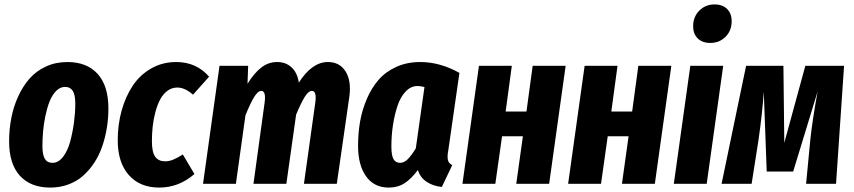

<svg xmlns="http://www.w3.org/2000/svg" viewBox="-20 -827 3843 864"><path d="M206.1 17.1Q118.2 17.1 69.6 -36.1Q21 -89.4 21 -190.9Q21 -244.6 30.8 -295.4Q40.5 -346.2 61.5 -392.3Q82.5 -438.5 112.5 -472.9Q142.6 -507.3 186.5 -527.6Q230.5 -547.9 283.2 -547.9Q371.1 -547.9 419.4 -494.4Q467.8 -440.9 467.8 -338.9Q467.8 -294.9 460.9 -252.2Q454.1 -209.5 440.4 -169.4Q426.8 -129.4 404.8 -95.7Q382.8 -62 354.5 -36.6Q326.2 -11.2 288.1 2.9Q250 17.1 206.1 17.1ZM215.8 -94.2Q243.2 -94.2 264.2 -121.8Q285.2 -149.4 296.4 -192.1Q307.6 -234.9 313.2 -278.1Q318.8 -321.3 318.8 -360.8Q318.8 -400.4 307.4 -418.2Q295.9 -436 272.9 -436Q250.5 -436 232.4 -417.5Q214.4 -398.9 203.1 -370.4Q191.9 -341.8 184.3 -305.4Q176.8 -269 173.8 -235.1Q170.9 -201.2 170.9 -169.9Q170.9 -129.9 181.9 -112.1Q192.9 -94.2 215.8 -94.2Z M772.9 -547.9Q863.8 -547.9 920.9 -481.9L848.6 -400.9Q812 -433.1 777.8 -433.1Q752.9 -433.1 732.9 -418Q712.9 -402.8 700.2 -378.4Q687.5 -354 679 -321.5Q670.4 -289.1 667 -256.8Q663.6 -224.6 663.6 -191.9Q663.6 -141.6 678.7 -121.3Q693.8 -101.1 722.7 -101.1Q741.2 -101.1 759 -108.4Q776.9 -115.7 802.7 -131.8L855 -43.9Q784.7 17.1 696.8 17.1Q609.4 17.1 559.6 -39.3Q509.8 -95.7 509.8 -195.8Q509.8 -266.1 527.3 -329.3Q544.9 -392.6 577.4 -441.4Q609.9 -490.2 660.4 -519Q710.9 -547.9 772.9 -547.9Z M1455.6 -547.9Q1508.8 -547.9 1535.4 -505.1Q1562 -462.4 1551.8 -390.1L1495.6 0H1347.7L1398.9 -366.2Q1405.8 -418 1383.8 -418Q1368.2 -418 1351.8 -391.8Q1335.4 -365.7 1312.5 -311L1268.6 0H1120.6L1170.9 -366.2Q1177.7 -418 1155.8 -418Q1140.6 -418 1123.8 -390.6Q1106.9 -363.3 1084.5 -308.1L1041.5 0H893.6L967.8 -530.8H1096.7L1093.8 -450.2Q1123 -497.1 1155 -522.5Q1187 -547.9 1227.5 -547.9Q1266.6 -547.9 1292.5 -523.4Q1318.4 -499 1324.7 -455.1Q1383.8 -547.9 1455.6 -547.9Z M1871.1 -547.9Q1960 -547.9 2047.4 -499L1997.1 -148.9Q1992.2 -124 1995.4 -107.9Q1998.5 -91.8 2015.1 -84L1968.3 14.2Q1928.7 10.3 1899.9 -8.8Q1871.1 -27.8 1860.4 -62Q1831.5 -22.9 1801 -2.9Q1770.5 17.1 1729 17.1Q1663.6 17.1 1627.4 -33.4Q1591.3 -84 1591.3 -170.9Q1591.3 -227.5 1600.3 -279.8Q1609.4 -332 1630.6 -381.6Q1651.9 -431.2 1683.3 -467.5Q1714.8 -503.9 1763.2 -525.9Q1811.5 -547.9 1871.1 -547.9ZM1858.4 -439.9Q1829.1 -439.9 1805.7 -415.5Q1782.2 -391.1 1768.8 -350.8Q1755.4 -310.5 1748.3 -263.9Q1741.2 -217.3 1741.2 -168Q1741.2 -127.9 1750.7 -111.1Q1760.3 -94.2 1780.3 -94.2Q1798.8 -94.2 1815.4 -111.1Q1832 -127.9 1851.1 -159.2L1890.1 -435.1Q1874 -439.9 1858.4 -439.9Z M2303.2 0 2333 -213.9H2239.3L2209 0H2061L2135.3 -530.8H2283.2L2255.4 -325.2H2349.1L2377 -530.8H2525.4L2451.2 0Z M2778.8 0 2808.6 -213.9H2714.8L2684.6 0H2536.6L2610.8 -530.8H2758.8L2731 -325.2H2824.7L2852.5 -530.8H3001L2926.8 0Z M3176.3 -633.8Q3140.1 -633.8 3119.6 -654.3Q3099.1 -674.8 3099.1 -709Q3099.1 -751.5 3127 -779.3Q3154.8 -807.1 3195.3 -807.1Q3231.9 -807.1 3252.2 -786.4Q3272.5 -765.6 3272.5 -731.9Q3272.5 -689 3244.9 -661.4Q3217.3 -633.8 3176.3 -633.8ZM3234.4 -530.8 3160.2 0H3012.2L3086.4 -530.8Z M3778.3 -530.8 3742.2 0H3607.4L3626.5 -199.2Q3634.8 -280.3 3659.2 -415L3549.3 -55.2H3430.2L3417 -414.1Q3410.6 -317.4 3393.1 -195.8L3362.3 0H3227.1L3337.4 -530.8H3505.4L3509.3 -184.1L3604 -530.8Z"/></svg>

Font: Fira Sans Compressed
Style: Bold Italic
Weight: 700
Width: 3
Italic angle: -8°
Designer: Carrois Corporate & Edenspiekermann AG
Foundry: Carrois Corporate GbR & Edenspiekermann AG
Version: Version 4.203;PS 004.203;hotconv 1.0.88;makeotf.lib2.5.64775